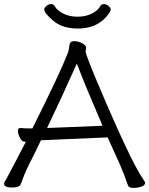

<svg xmlns="http://www.w3.org/2000/svg" viewBox="-21 -913 732 942"><path d="M482 -296Q397 -493 356 -601Q273 -416 210 -285ZM402 -680 399 -660Q399 -647 452 -520Q619 -124 680 -36Q691 -20 691 -16Q691 -4 673 2.5Q655 9 633 9Q611 9 607 -3Q588 -59 566 -109L507 -239L184 -225H180Q164 -191 148 -159L118 -99Q99 -61 81 -10Q75 7 37 7Q-1 7 -1 -12Q-1 -18 3 -23.5Q7 -29 11 -36.5Q15 -44 24.5 -62Q34 -80 53.5 -116.5Q73 -153 106 -218H99Q87 -218 77 -236.5Q67 -255 67 -270Q67 -285 78 -285H80Q98 -283 119 -283H138Q273 -553 312 -653Q316 -662 318 -680.5Q320 -699 325 -705Q330 -711 345.5 -711Q361 -711 380 -702Q399 -693 402 -680ZM522 -868Q522 -850 485 -815Q437 -773 361 -773Q285 -773 240.5 -811Q196 -849 196 -867Q196 -875 207 -884Q218 -893 229.5 -893Q241 -893 247 -883Q261 -860 291 -845.5Q321 -831 359.5 -831Q398 -831 428 -845.5Q458 -860 471 -883Q477 -893 488.5 -893Q500 -893 511 -884Q522 -875 522 -868Z"/></svg>

Font: LXGW WenKai
Style: Regular
Weight: 400
Designer: LXGW / Fontworks Inc.
Foundry: LXGW / Fontworks Inc.
Version: Version 1.520; June 14, 2025